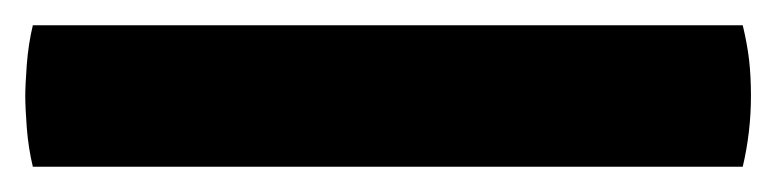

<svg xmlns="http://www.w3.org/2000/svg" viewBox="-27 42 614 152"><path d="M-1 174Q-4.5 159.5 -5.8 143.2Q-7 127 -7 118Q-7 110 -5.8 93.2Q-4.5 76.5 -1 62H561Q564.5 76.5 566 89.2Q567.5 102 567.5 118Q567.5 146.5 561 174Z"/></svg>

Font: Signika Negative
Style: Bold
Weight: 700
Designer: Anna Giedry
Foundry: Anna Giedry
Version: Version 2.001